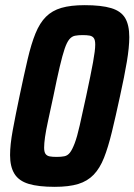

<svg xmlns="http://www.w3.org/2000/svg" viewBox="-20 -716 521 744"><path d="M192 8Q129 8 91 -3.5Q53 -15 36 -42.5Q19 -70 19 -115Q19 -155 29.5 -212Q40 -269 56 -345Q73 -426 87 -486Q101 -546 117.5 -586.5Q134 -627 158 -651Q182 -675 218 -685.5Q254 -696 308 -696Q373 -696 411 -684.5Q449 -673 465 -646Q481 -619 481 -572Q481 -533 471.5 -476.5Q462 -420 445 -343Q428 -264 413.5 -204.5Q399 -145 383 -104.5Q367 -64 343 -39Q319 -14 283 -3Q247 8 192 8ZM200 -108Q217 -108 229.5 -110.5Q242 -113 251 -124.5Q260 -136 269.5 -161Q279 -186 289 -230.5Q299 -275 314 -344Q332 -428 340.5 -474.5Q349 -521 349 -543Q349 -561 343.5 -568.5Q338 -576 327.5 -578Q317 -580 300 -580Q283 -580 270.5 -577.5Q258 -575 248.5 -563.5Q239 -552 230.5 -527Q222 -502 211.5 -457.5Q201 -413 187 -344Q175 -288 166.5 -249Q158 -210 154.5 -185Q151 -160 151 -144Q151 -127 156.5 -119.5Q162 -112 172.5 -110Q183 -108 200 -108Z"/></svg>

Font: Saira Condensed
Style: Bold Italic
Weight: 700
Width: 3
Italic angle: -12°
Designer: Hector Gatti with collaboration of the Omnibus-Type team
Foundry: Omnibus-Type
Version: Version 1.101